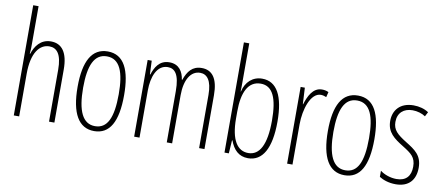

<svg xmlns="http://www.w3.org/2000/svg" viewBox="-68 -1027 3009 1304"><g transform="rotate(10 1436.5 -375.0)"><path d="M107 -503V-760H70V0H107V-294C107 -440 161 -504 227 -504C279 -504 313 -465 313 -358V0H350V-366C350 -481 309 -539 232 -539C160 -539 124 -484 107 -432H104C107 -455 107 -472 107 -503Z M784 -265C784 -437 737 -539 624 -539C515 -539 463 -444 463 -267C463 -84 518 10 625 10C732 10 784 -82 784 -265ZM501 -267C501 -421 537 -505 624 -505C714 -505 747 -416 747 -266C747 -101 709 -24 625 -24C540 -24 501 -108 501 -267Z M1272 -539C1207 -539 1176 -497 1155 -437H1152C1144 -491 1116 -539 1049 -539C978 -539 951 -483 935 -435H932L928 -529H900V0H937V-326C937 -417 968 -505 1044 -505C1091 -505 1125 -471 1125 -354V0H1162V-332C1162 -438 1202 -505 1267 -505C1314 -505 1348 -467 1348 -367V0H1385V-371C1385 -487 1344 -539 1272 -539Z M1560 -494V-760H1523V0H1553L1559 -91H1562C1584 -30 1622 10 1686 10C1786 10 1841 -84 1841 -269C1841 -446 1790 -539 1689 -539C1623 -539 1576 -495 1561 -428H1559C1560 -447 1560 -472 1560 -494ZM1685 -504C1768 -504 1803 -424 1803 -269C1803 -102 1759 -25 1682 -25C1608 -25 1560 -91 1560 -243V-290C1560 -419 1597 -504 1685 -504Z M2101 -537C2038 -537 2009 -471 1992 -416H1990L1984 -529H1955V0H1992V-278C1992 -381 2030 -500 2100 -500C2114 -500 2129 -495 2138 -491L2147 -527C2132 -535 2115 -537 2101 -537Z M2510 -265C2510 -437 2463 -539 2350 -539C2241 -539 2189 -444 2189 -267C2189 -84 2244 10 2351 10C2458 10 2510 -82 2510 -265ZM2227 -267C2227 -421 2263 -505 2350 -505C2440 -505 2473 -416 2473 -266C2473 -101 2435 -24 2351 -24C2266 -24 2227 -108 2227 -267Z M2840 -127C2840 -213 2791 -244 2725 -285C2661 -325 2630 -352 2630 -407C2630 -470 2671 -505 2732 -505C2764 -505 2798 -495 2821 -479L2837 -510C2809 -529 2772 -539 2733 -539C2640 -539 2594 -481 2594 -408C2594 -329 2644 -293 2711 -252C2770 -215 2802 -193 2802 -128C2802 -63 2769 -26 2704 -26C2662 -26 2620 -41 2591 -63V-21C2616 -5 2655 10 2705 10C2794 10 2840 -43 2840 -127Z"/></g></svg>

Font: Noto Sans ExtraCondensed ExtraLight
Style: Regular
Weight: 200
Width: 2
Designer: Monotype Design Team
Foundry: Monotype Imaging Inc.
Version: Version 2.013